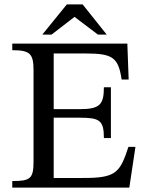

<svg xmlns="http://www.w3.org/2000/svg" viewBox="-20 -856 666 876"><path d="M570 0 598 -186H566C527 -67 509 -43 354 -44H225V-319H342C434 -319 454 -308 454 -226H486V-458H454C454 -377 434 -358 342 -358H225V-612H372C495 -612 520 -593 535 -493H567L561 -657H36V-627C117 -627 133 -611 133 -535V-118C133 -40 117 -30 36 -30V0ZM215 -698 320 -779 427 -698H467L357 -836H285L173 -698Z"/></svg>

Font: STIX Two Text
Style: Regular
Weight: 400
Designer: Ross Mills, John Hudson & Paul Hanslow, Tiro Typeworks Ltd; with prior portions MicroPress Inc., and Coen Hoffman.
Foundry: Tiro Typeworks Ltd
Version: Version 2.13 b171